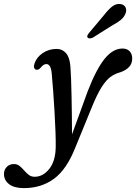

<svg xmlns="http://www.w3.org/2000/svg" viewBox="-130 -721 700 989"><path d="M322 -251.5Q365.5 -364 408.5 -417.5Q451.5 -471 501 -471Q524.5 -471 537.8 -457Q551 -443 551 -420Q551 -393.5 535 -376.2Q519 -359 490.5 -349Q463.5 -342 440.5 -325.8Q417.5 -309.5 394 -273Q370.5 -236.5 342.5 -167.5L259 36.5Q214 151.5 148.2 199.8Q82.5 248 -7 248Q-56.5 248 -83 227.8Q-109.5 207.5 -109.5 175Q-109.5 153.5 -95.2 138.8Q-81 124 -58 124Q-41.5 124 -29.2 133.8Q-17 143.5 -6 156.5Q5 169.5 17.8 179.5Q30.5 189.5 48.5 189.5Q91.5 189.5 123.8 149Q156 108.5 157 36.5Q157.5 5.5 155.8 -43Q154 -91.5 150.8 -146.5Q147.5 -201.5 143.8 -253.2Q140 -305 136.5 -341.5Q132.5 -391 108.5 -391Q94 -391 80 -373Q68.5 -359 55.5 -362Q49 -364 46 -371.5Q43 -379 47.5 -393Q57.5 -425 89.2 -447Q121 -469 162 -469Q191 -469 210 -447.2Q229 -425.5 232.5 -380Q234.5 -357.5 236 -317.8Q237.5 -278 238.5 -229Q239.5 -180 240.2 -128Q241 -76 241 -29ZM406 -643.5Q428 -672 448.2 -687.8Q468.5 -703.5 491.5 -700Q510.5 -697 517 -682Q523.5 -667 516 -650Q508.5 -632 492.2 -618.5Q476 -605 449.5 -591L347 -526.5Q339.5 -523.5 332.2 -523.2Q325 -523 321.5 -527.5Q317.5 -532.5 320.8 -539.2Q324 -546 329.5 -552.5Z"/></svg>

Font: Fraunces 9pt Soft
Style: Italic
Weight: 400
Italic angle: -16°
Version: Version 1.000;[0bf87f6ff]